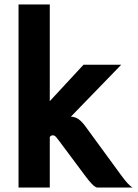

<svg xmlns="http://www.w3.org/2000/svg" viewBox="-20 -840 616 860"><path d="M63 0V-820H203V-387L354 -550H523L297.5 -317.5Q318 -316.5 332.8 -305.5Q347.5 -294.5 361.5 -275.5L520.5 -58Q555.5 -9.5 574 0H414Q403.5 -3.5 390.5 -17.2Q377.5 -31 364.5 -48.5L247 -206Q233 -225 227.8 -229.5Q222.5 -234 217 -234Q212 -234 208.2 -231.5Q204.5 -229 203 -226.5V0Z"/></svg>

Font: Junction
Style: Bold
Weight: 700
Designer: Caroline Hadilaksono
Foundry: Caroline Hadilaksono, Tyler Finck, The League of Moveable Type
Version: Version 2.000; ttfautohint (v1.8.3)